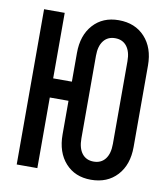

<svg xmlns="http://www.w3.org/2000/svg" viewBox="-84 -810 767 889"><g transform="rotate(10 300.0 -365.0)"><path d="M403 10Q328 10 283 -40Q238 -90 238 -174V-332H150V0H53V-730H150V-422H238V-557Q238 -640 283 -690Q328 -740 403 -740Q480 -740 526 -690Q572 -640 572 -557V-174Q572 -90 526 -40Q480 10 403 10ZM401 -75Q436 -75 455.5 -100Q475 -125 475 -171V-560Q475 -605 455.5 -630Q436 -655 401 -655Q366 -655 346.5 -630Q327 -605 327 -560V-171Q327 -125 346.5 -100Q366 -75 401 -75Z"/></g></svg>

Font: JetBrains Mono SemiBold
Style: Regular
Weight: 472
Monospace: yes
Designer: Philipp Nurullin, Konstantin Bulenkov
Foundry: JetBrains
Version: Version 2.305; ttfautohint (v1.8.4.7-5d5b)